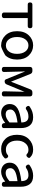

<svg xmlns="http://www.w3.org/2000/svg" viewBox="1408 -1980 620 3475"><g transform="rotate(90 1717.5 -242.0)"><path d="M296.9 21.5Q284.2 34.2 255.9 34.2Q227.5 34.2 215.8 21.5Q206.1 12.7 206.1 -3.9V-434.6H61.5Q43.9 -434.6 33.7 -444.3Q23.4 -454.1 23.4 -475.6Q23.4 -498 33.7 -508.3Q43.9 -518.6 61.5 -518.6H452.1Q469.7 -518.6 480 -508.3Q490.2 -498 490.2 -476.6Q490.2 -455.1 480 -444.8Q469.7 -434.6 452.1 -434.6H306.6V-3.9Q306.6 11.7 296.9 21.5Z M799.8 -532.2Q908.2 -532.2 982.9 -453.6Q1057.6 -375 1057.6 -242.2Q1057.6 -105.5 978.5 -26.4Q846.7 47.9 807.6 47.9Q803.7 47.9 800.8 46.9Q694.3 46.9 619.1 -31.2Q543.9 -109.4 543.9 -242.2Q543.9 -375 619.1 -453.6Q694.3 -532.2 799.8 -532.2ZM801.8 -39.1Q870.1 -39.1 912.1 -94.2Q954.1 -149.4 954.1 -241.7Q954.1 -334 911.1 -391.6Q869.1 -447.3 801.8 -447.3Q734.4 -447.3 691.9 -390.6Q649.4 -334 649.4 -241.7Q649.4 -149.4 690.9 -94.2Q732.4 -39.1 801.8 -39.1Z M1190.4 -3.9V-471.7Q1190.4 -495.1 1202.1 -506.8Q1213.9 -518.6 1237.3 -518.6H1263.7Q1303.7 -518.6 1318.4 -481.4L1458 -131.8L1596.7 -481.4Q1611.3 -518.6 1651.4 -518.6H1677.7Q1701.2 -518.6 1712.9 -506.8Q1724.6 -495.1 1724.6 -471.7V-3.9Q1724.6 12.7 1714.8 22.5Q1703.1 34.2 1678.2 34.2Q1653.3 34.2 1642.6 23.4Q1631.8 12.7 1631.8 -3.9L1640.6 -376L1507.8 -53.7Q1492.2 -16.6 1451.2 -16.6Q1423.8 -16.6 1414.1 -42L1272.5 -388.7L1282.2 -3.9Q1282.2 12.7 1271.5 23.4Q1260.7 34.2 1236.3 34.2Q1211.9 34.2 1201.2 23.4Q1190.4 12.7 1190.4 -3.9Z M1908.2 4.9Q1862.3 -38.1 1862.3 -107.9Q1862.3 -177.7 1907.2 -222.7Q1922.9 -238.3 1943.4 -251Q2023.4 -298.8 2196.3 -318.4Q2195.3 -388.7 2164.1 -420.9Q2137.7 -447.3 2089.8 -447.3Q2014.6 -447.3 1959 -405.3Q1959 -405.3 1958 -405.3Q1947.3 -399.4 1937.5 -399.4Q1918 -399.4 1904.3 -421.9Q1896.5 -434.6 1896.5 -446.3Q1896.5 -464.8 1917 -474.6Q2001 -532.2 2100.6 -532.2Q2202.1 -532.2 2250 -472.2Q2297.9 -412.1 2297.9 -304.7V-3.9Q2297.9 13.7 2287.6 23.9Q2277.3 34.2 2254.9 34.2Q2232.4 34.2 2220.7 22.5Q2210.9 12.7 2209 -2.9L2206.1 -27.3Q2111.3 46.9 2026.4 46.9Q1954.1 46.9 1908.2 4.9ZM1961.9 -123Q1961.9 -79.1 1983.9 -57.1Q2005.9 -35.2 2052.7 -35.2Q2118.2 -35.2 2196.3 -104.5V-249Q2068.4 -233.4 2015.6 -202.1Q1961.9 -169.9 1961.9 -123Z M2847.7 -33.2Q2847.7 -16.6 2830.1 -5.9Q2780.3 46.9 2674.8 46.9Q2566.4 46.9 2492.7 -30.3Q2418.9 -107.4 2418.9 -240.7Q2418.9 -374 2496.1 -453.1Q2575.2 -532.2 2686.5 -532.2Q2774.4 -532.2 2820.3 -484.4Q2837.9 -473.6 2837.9 -459Q2837.9 -446.3 2825.2 -430.7Q2808.6 -410.2 2791 -410.2Q2780.3 -410.2 2768.6 -418Q2768.6 -418 2767.6 -418.9Q2741.2 -447.3 2690.4 -447.3Q2617.2 -447.3 2571.3 -389.6Q2524.4 -333 2524.4 -241.2Q2524.4 -137.7 2580.1 -81.1Q2623 -39.1 2683.6 -39.1Q2753.9 -39.1 2784.2 -72.3Q2785.2 -73.2 2785.2 -73.2Q2796.9 -81.1 2808.6 -81.1Q2825.2 -81.1 2838.9 -59.6Q2847.7 -44.9 2847.7 -33.2Z M2969.7 4.9Q2923.8 -38.1 2923.8 -107.9Q2923.8 -177.7 2968.8 -222.7Q2984.4 -238.3 3004.9 -251Q3085 -298.8 3257.8 -318.4Q3256.8 -388.7 3225.6 -420.9Q3199.2 -447.3 3151.4 -447.3Q3076.2 -447.3 3020.5 -405.3Q3020.5 -405.3 3019.5 -405.3Q3008.8 -399.4 2999 -399.4Q2979.5 -399.4 2965.8 -421.9Q2958 -434.6 2958 -446.3Q2958 -464.8 2978.5 -474.6Q3062.5 -532.2 3162.1 -532.2Q3263.7 -532.2 3311.5 -472.2Q3359.4 -412.1 3359.4 -304.7V-3.9Q3359.4 13.7 3349.1 23.9Q3338.9 34.2 3316.4 34.2Q3293.9 34.2 3282.2 22.5Q3272.5 12.7 3270.5 -2.9L3267.6 -27.3Q3172.9 46.9 3087.9 46.9Q3015.6 46.9 2969.7 4.9ZM3023.4 -123Q3023.4 -79.1 3045.4 -57.1Q3067.4 -35.2 3114.3 -35.2Q3179.7 -35.2 3257.8 -104.5V-249Q3129.9 -233.4 3077.1 -202.1Q3023.4 -169.9 3023.4 -123Z"/></g></svg>

Font: TaiwanPearl
Style: Regular
Weight: 400
Version: Version 2.102